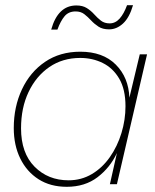

<svg xmlns="http://www.w3.org/2000/svg" viewBox="-20 -709 597 739"><path d="M237 10Q174 10 128.5 -19Q83 -48 58 -99Q33 -150 33 -216Q33 -298 64.5 -365Q96 -432 153.5 -471Q211 -510 289 -510Q376 -510 425.5 -460.5Q475 -411 478 -333L518 -500H546L430 0H403L430 -120Q404 -64 355.5 -27Q307 10 237 10ZM244 -15Q293 -15 333.5 -39Q374 -63 403 -104.5Q432 -146 447.5 -197Q463 -248 463 -300Q463 -365 439 -406Q415 -447 375.5 -466.5Q336 -486 289 -486Q221 -486 170 -451Q119 -416 90 -355Q61 -294 61 -215Q61 -120 113 -67.5Q165 -15 244 -15ZM492 -689Q478 -641 453.5 -618.5Q429 -596 400 -596Q375 -596 359 -606.5Q343 -617 330.5 -630.5Q318 -644 304.5 -654.5Q291 -665 271 -665Q244 -665 228.5 -646.5Q213 -628 201 -595H177Q203 -688 274 -688Q298 -688 314 -678Q330 -668 342.5 -654Q355 -640 368.5 -629.5Q382 -619 402 -619Q424 -619 440.5 -637.5Q457 -656 469 -689Z"/></svg>

Font: Prodigy Sans ExtraLight
Style: Italic
Weight: 200
Italic angle: -13°
Designer: Wei Huang
Foundry: Wei Huang
Version: Version 1.003; ttfautohint (v1.8.3)